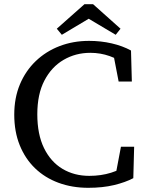

<svg xmlns="http://www.w3.org/2000/svg" viewBox="-20 -881 702 916"><path d="M401 15Q324 15 259 -9Q194 -33 147 -78.5Q100 -124 74 -188.5Q48 -253 48 -334Q48 -414 75 -478.5Q102 -543 150.5 -589.5Q199 -636 264 -661Q329 -686 405 -686Q461 -686 513 -674Q565 -662 605 -640L609 -492H546L518 -637L585 -630V-568Q547 -598 503 -613.5Q459 -629 411 -629Q341 -629 283.5 -595.5Q226 -562 192 -497Q158 -432 158 -336Q158 -240 190 -174.5Q222 -109 278 -75.5Q334 -42 406 -42Q462 -42 510 -57Q558 -72 596 -100V-40L529 -33L557 -181H620L616 -31Q578 -11 524 2Q470 15 401 15ZM424 -861 555 -744 532 -715 362 -816H444L275 -715L251 -744L383 -861Z"/></svg>

Font: Source Serif 4
Style: Regular
Weight: 400
Designer: Frank Grießhammer
Foundry: Adobe Systems Incorporated
Version: Version 4.004;hotconv 1.0.116;makeotfexe 2.5.65601